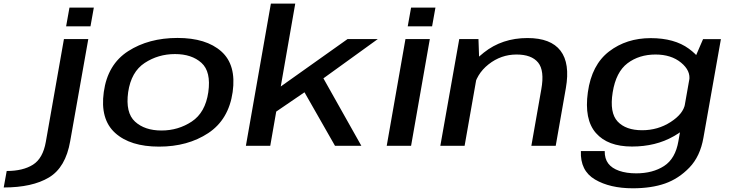

<svg xmlns="http://www.w3.org/2000/svg" viewBox="-206 -805 4044 1060"><path d="M-185.5 230Q-28 230 64.2 174.8Q156.5 119.5 181.5 -25.5L281.5 -589.5H147L47 -22Q31 69.5 -24 104.2Q-79 139 -169 139ZM177.5 -763 159 -659.5H293.5L312 -763Z M672 4.5Q830.5 4.5 943.5 -70Q1056.5 -144.5 1078.5 -297Q1099.5 -446.5 1016 -521Q932.5 -595.5 774 -595.5Q615 -595.5 501.5 -522.5Q388 -449.5 367 -297Q346 -147 429.5 -71.2Q513 4.5 672 4.5ZM685.5 -84.5Q593 -84.5 539.5 -133.5Q486 -182.5 501.5 -296Q518 -408.5 592.8 -457.5Q667.5 -506.5 760 -506.5Q852.5 -506.5 906.2 -458Q960 -409.5 944 -296Q927.5 -183.5 852.8 -134Q778 -84.5 685.5 -84.5Z M1151.5 0H1286L1319 -189L1475 -295.5L1643.5 0H1789L1579.5 -372.5L1880 -589.5H1713L1344 -327.5L1424 -785H1289.5Z M1929 0H2063.5L2167 -589.5H2032.5ZM2063.5 -763 2045 -659.5H2179.5L2198 -763Z M2225 0H2359L2440 -460L2435.5 -589.5H2329.5ZM2727.5 0H2862L2918 -318.5Q2942 -455 2888.5 -525Q2835 -595 2706 -595Q2566 -595 2465 -514.5Q2364 -434 2350 -355.5L2407.5 -310.5Q2422.5 -395.5 2491.2 -449.8Q2560 -504 2645.5 -504Q2728.5 -504 2764.8 -459.8Q2801 -415.5 2782.5 -312.5Z M3287.5 234.5Q3390.5 234.5 3465.8 208Q3541 181.5 3600.2 120Q3659.5 58.5 3677.5 -44.5L3774 -589H3675.5L3613.5 -445.5L3539.5 -26.5Q3523 71 3460.2 111.5Q3397.5 152 3306.5 152Q3252.5 152 3212.2 138Q3172 124 3152 97.5Q3132 71 3132.5 29H3001Q2996.5 137.5 3079 186Q3161.5 234.5 3287.5 234.5ZM3283 4Q3414 4 3513 -52.5Q3612 -109 3621 -160L3576 -231Q3566.5 -176.5 3496.2 -131.2Q3426 -86 3339 -86Q3249 -86 3203.8 -134.2Q3158.5 -182.5 3176.5 -295Q3194.5 -407.5 3258.5 -455.8Q3322.5 -504 3413 -504Q3499.5 -504 3554 -459.2Q3608.5 -414.5 3599 -360L3668 -427Q3677 -477.5 3597.2 -536Q3517.5 -594.5 3386.5 -594.5Q3252.5 -594.5 3156.5 -520.8Q3060.5 -447 3039.5 -296Q3018.5 -145.5 3083.8 -70.8Q3149 4 3283 4Z"/></svg>

Font: Anybody Expanded Medium
Style: Italic
Weight: 500
Width: 7
Italic angle: -10°
Version: Version 1.113;gftools[0.9.25]